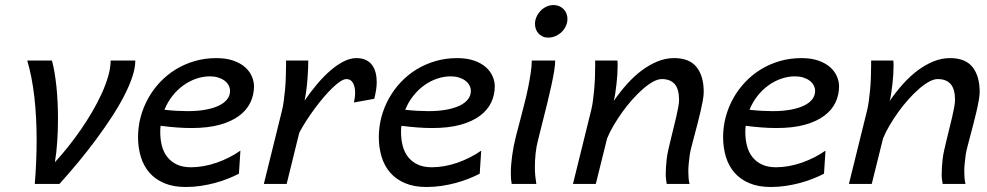

<svg xmlns="http://www.w3.org/2000/svg" viewBox="-20 -728 3908 760"><path d="M185.5 -488.3Q191.4 -467.8 195.8 -441.4Q200.2 -415 203.4 -385Q206.5 -355 208 -322.5Q209.5 -290 209.5 -256.8Q209.5 -210.9 206.5 -167Q203.6 -123 197.3 -85.9Q221.7 -112.3 247.8 -144.8Q273.9 -177.2 298.3 -212.4Q322.8 -247.6 344.5 -284.7Q366.2 -321.8 382.6 -357.7Q398.9 -393.6 408.4 -426.8Q418 -460 418 -488.3H515.6Q515.6 -459.5 503.7 -423.6Q491.7 -387.7 470.7 -347.2Q449.7 -306.6 420.9 -262.7Q392.1 -218.8 358.9 -174.1Q325.7 -129.4 289.1 -85.2Q252.4 -41 215.3 0H117.7Q125 -89.4 125 -172.9Q125 -264.2 116 -344Q106.9 -423.8 87.9 -488.3Z M811 -425.8Q783.7 -425.8 756.6 -416.5Q729.5 -407.2 705.6 -389.9Q681.6 -372.6 662.4 -348.1Q643.1 -323.7 630.9 -293.5Q657.2 -290.5 679.9 -289.3Q702.6 -288.1 722.7 -288.1Q764.2 -288.1 795.7 -294.2Q827.1 -300.3 848.1 -310.8Q869.1 -321.3 879.9 -335.9Q890.6 -350.6 890.6 -367.7Q890.6 -380.4 884.5 -391.1Q878.4 -401.9 867.9 -409.4Q857.4 -417 842.8 -421.4Q828.1 -425.8 811 -425.8ZM925.8 -40.5Q906.2 -30.3 882.3 -20.8Q858.4 -11.2 831.3 -3.9Q804.2 3.4 774.7 7.8Q745.1 12.2 714.8 12.2Q666.5 12.2 630.9 -2.7Q595.2 -17.6 572 -43.9Q548.8 -70.3 537.6 -106.7Q526.4 -143.1 526.4 -185.5Q526.4 -225.6 536.6 -264.4Q546.9 -303.2 566.2 -338.1Q585.4 -373 613 -402.3Q640.6 -431.6 675 -452.9Q709.5 -474.1 750.2 -486.1Q791 -498 836.4 -498Q875.5 -498 903.8 -488Q932.1 -478 950.2 -461.9Q968.3 -445.8 976.8 -425.8Q985.4 -405.8 985.4 -386.2Q985.4 -353 971.4 -323Q957.5 -293 927.5 -270.3Q897.5 -247.6 850.6 -234.4Q803.7 -221.2 737.3 -221.2Q684.6 -221.2 615.7 -230Q614.3 -217.3 614.3 -205.1Q614.3 -176.3 620.8 -150.9Q627.4 -125.5 642.1 -106.7Q656.7 -87.9 679.9 -76.9Q703.1 -65.9 736.3 -65.9Q760.7 -65.9 786.6 -70.6Q812.5 -75.2 837.6 -84Q862.8 -92.8 887 -105Q911.1 -117.2 931.6 -131.8Z M1024.4 0 1096.2 -290.5Q1100.1 -305.7 1103 -326.9Q1106 -348.1 1108.2 -371.8Q1110.4 -395.5 1111.3 -420.7Q1112.3 -445.8 1112.3 -469.2V-488.3H1200.2Q1200.2 -475.1 1199.5 -455.6Q1198.7 -436 1197 -414.1Q1195.3 -392.1 1192.4 -369.9Q1189.5 -347.7 1185.5 -329.6Q1209.5 -364.7 1235.6 -395.5Q1261.7 -426.3 1288.1 -449Q1314.5 -471.7 1340.6 -484.9Q1366.7 -498 1390.6 -498Q1412.6 -498 1428 -490.7Q1443.4 -483.4 1452.9 -470.5Q1462.4 -457.5 1466.8 -440.2Q1471.2 -422.9 1471.2 -402.8Q1471.2 -387.2 1468.5 -370.6Q1465.8 -354 1461.4 -336.9L1380.9 -322.3Q1385.7 -342.3 1385.7 -361.3Q1385.7 -383.8 1377.2 -399.4Q1368.7 -415 1351.6 -415Q1341.3 -415 1327.1 -405.8Q1313 -396.5 1296.1 -380.4Q1279.3 -364.3 1261.2 -343Q1243.2 -321.8 1225.8 -298.3Q1208.5 -274.9 1192.6 -250.2Q1176.8 -225.6 1164.6 -202.6L1114.7 0Z M1764.2 -425.8Q1736.8 -425.8 1709.7 -416.5Q1682.6 -407.2 1658.7 -389.9Q1634.8 -372.6 1615.5 -348.1Q1596.2 -323.7 1584 -293.5Q1610.4 -290.5 1633.1 -289.3Q1655.8 -288.1 1675.8 -288.1Q1717.3 -288.1 1748.8 -294.2Q1780.3 -300.3 1801.3 -310.8Q1822.3 -321.3 1833 -335.9Q1843.8 -350.6 1843.8 -367.7Q1843.8 -380.4 1837.6 -391.1Q1831.5 -401.9 1821 -409.4Q1810.5 -417 1795.9 -421.4Q1781.2 -425.8 1764.2 -425.8ZM1878.9 -40.5Q1859.4 -30.3 1835.4 -20.8Q1811.5 -11.2 1784.4 -3.9Q1757.3 3.4 1727.8 7.8Q1698.2 12.2 1668 12.2Q1619.6 12.2 1584 -2.7Q1548.3 -17.6 1525.1 -43.9Q1502 -70.3 1490.7 -106.7Q1479.5 -143.1 1479.5 -185.5Q1479.5 -225.6 1489.7 -264.4Q1500 -303.2 1519.3 -338.1Q1538.6 -373 1566.2 -402.3Q1593.8 -431.6 1628.2 -452.9Q1662.6 -474.1 1703.4 -486.1Q1744.1 -498 1789.6 -498Q1828.6 -498 1856.9 -488Q1885.3 -478 1903.3 -461.9Q1921.4 -445.8 1929.9 -425.8Q1938.5 -405.8 1938.5 -386.2Q1938.5 -353 1924.6 -323Q1910.6 -293 1880.6 -270.3Q1850.6 -247.6 1803.7 -234.4Q1756.8 -221.2 1690.4 -221.2Q1637.7 -221.2 1568.8 -230Q1567.4 -217.3 1567.4 -205.1Q1567.4 -176.3 1574 -150.9Q1580.6 -125.5 1595.2 -106.7Q1609.9 -87.9 1633.1 -76.9Q1656.2 -65.9 1689.5 -65.9Q1713.9 -65.9 1739.7 -70.6Q1765.6 -75.2 1790.8 -84Q1815.9 -92.8 1840.1 -105Q1864.3 -117.2 1884.8 -131.8Z M2177.7 -488.3Q2177.7 -472.2 2173.6 -446.8Q2169.4 -421.4 2162.8 -391.1Q2156.2 -360.8 2148.2 -327.4Q2140.1 -293.9 2131.8 -261.7L2109.9 -174.3Q2103 -148.4 2100.1 -120.6Q2097.2 -92.8 2097.2 -66.4Q2097.2 -47.9 2098.9 -30.8Q2100.6 -13.7 2103 0H2005.4Q2002 -16.6 2002 -42.5Q2002 -73.7 2007.3 -112.5Q2012.7 -151.4 2022.5 -189.5L2041.5 -262.2Q2048.8 -290 2056.6 -320.8Q2064.5 -351.6 2070.6 -381.8Q2076.7 -412.1 2080.8 -439.7Q2085 -467.3 2085 -488.3ZM2097.7 -633.3Q2097.7 -647.5 2103.5 -660.9Q2109.4 -674.3 2119.4 -684.8Q2129.4 -695.3 2142.8 -701.7Q2156.2 -708 2171.9 -708Q2183.6 -708 2193.6 -703.6Q2203.6 -699.2 2210.9 -691.9Q2218.3 -684.6 2222.2 -674.6Q2226.1 -664.6 2226.1 -653.3Q2226.1 -638.7 2220 -625.2Q2213.9 -611.8 2203.4 -601.6Q2192.9 -591.3 2179 -585.2Q2165 -579.1 2149.4 -579.1Q2137.7 -579.1 2128.2 -583.5Q2118.7 -587.9 2111.8 -595.2Q2105 -602.5 2101.3 -612.3Q2097.7 -622.1 2097.7 -633.3Z M2619.1 0Q2617.7 -7.8 2616.5 -17.3Q2615.2 -26.9 2615.2 -37.6Q2615.2 -51.8 2616.2 -67.1Q2617.2 -82.5 2619.1 -99.1Q2620.6 -113.3 2625 -133.1Q2629.4 -152.8 2634.8 -175Q2640.1 -197.3 2646 -220.7Q2651.9 -244.1 2656.7 -265.1Q2661.6 -286.1 2664.8 -303.7Q2668 -321.3 2668 -332Q2668 -375.5 2650.6 -395.3Q2633.3 -415 2599.6 -415Q2584 -415 2564.9 -404.5Q2545.9 -394 2525.4 -376.2Q2504.9 -358.4 2483.9 -335Q2462.9 -311.5 2444.1 -285.4Q2425.3 -259.3 2409.4 -232.4Q2393.6 -205.6 2383.3 -180.7L2338.4 0H2248L2319.8 -290.5Q2323.7 -305.7 2326.7 -326.9Q2329.6 -348.1 2331.8 -371.8Q2334 -395.5 2335 -420.7Q2335.9 -445.8 2335.9 -469.2V-488.3H2423.8Q2424.3 -483.9 2424.6 -478.5Q2424.8 -473.1 2424.8 -467.3Q2424.8 -451.7 2423.6 -432.9Q2422.4 -414.1 2420.2 -394.8Q2418 -375.5 2415.3 -357.9Q2412.6 -340.3 2409.2 -328.1Q2434.1 -364.3 2462.2 -395.5Q2490.2 -426.8 2520.8 -449.5Q2551.3 -472.2 2583.3 -485.1Q2615.2 -498 2648.4 -498Q2709 -498 2737.3 -462.4Q2765.6 -426.8 2765.6 -363.8Q2765.6 -350.6 2762 -330.1Q2758.3 -309.6 2752.7 -285.6Q2747.1 -261.7 2740.5 -236.3Q2733.9 -210.9 2727.8 -188Q2721.7 -165 2716.8 -146Q2711.9 -127 2710.4 -116.2Q2708 -97.7 2706.3 -81.3Q2704.6 -64.9 2704.6 -49.8Q2704.6 -36.1 2705.6 -23.7Q2706.5 -11.2 2709.5 0Z M3127 -425.8Q3099.6 -425.8 3072.5 -416.5Q3045.4 -407.2 3021.5 -389.9Q2997.6 -372.6 2978.3 -348.1Q2959 -323.7 2946.8 -293.5Q2973.1 -290.5 2995.8 -289.3Q3018.6 -288.1 3038.6 -288.1Q3080.1 -288.1 3111.6 -294.2Q3143.1 -300.3 3164.1 -310.8Q3185.1 -321.3 3195.8 -335.9Q3206.5 -350.6 3206.5 -367.7Q3206.5 -380.4 3200.4 -391.1Q3194.3 -401.9 3183.8 -409.4Q3173.3 -417 3158.7 -421.4Q3144 -425.8 3127 -425.8ZM3241.7 -40.5Q3222.2 -30.3 3198.2 -20.8Q3174.3 -11.2 3147.2 -3.9Q3120.1 3.4 3090.6 7.8Q3061 12.2 3030.8 12.2Q2982.4 12.2 2946.8 -2.7Q2911.1 -17.6 2887.9 -43.9Q2864.7 -70.3 2853.5 -106.7Q2842.3 -143.1 2842.3 -185.5Q2842.3 -225.6 2852.5 -264.4Q2862.8 -303.2 2882.1 -338.1Q2901.4 -373 2929 -402.3Q2956.5 -431.6 2991 -452.9Q3025.4 -474.1 3066.2 -486.1Q3106.9 -498 3152.3 -498Q3191.4 -498 3219.7 -488Q3248 -478 3266.1 -461.9Q3284.2 -445.8 3292.7 -425.8Q3301.3 -405.8 3301.3 -386.2Q3301.3 -353 3287.4 -323Q3273.4 -293 3243.4 -270.3Q3213.4 -247.6 3166.5 -234.4Q3119.6 -221.2 3053.2 -221.2Q3000.5 -221.2 2931.6 -230Q2930.2 -217.3 2930.2 -205.1Q2930.2 -176.3 2936.8 -150.9Q2943.4 -125.5 2958 -106.7Q2972.7 -87.9 2995.8 -76.9Q3019 -65.9 3052.2 -65.9Q3076.7 -65.9 3102.5 -70.6Q3128.4 -75.2 3153.6 -84Q3178.7 -92.8 3202.9 -105Q3227.1 -117.2 3247.6 -131.8Z M3711.4 0Q3710 -7.8 3708.7 -17.3Q3707.5 -26.9 3707.5 -37.6Q3707.5 -51.8 3708.5 -67.1Q3709.5 -82.5 3711.4 -99.1Q3712.9 -113.3 3717.3 -133.1Q3721.7 -152.8 3727.1 -175Q3732.4 -197.3 3738.3 -220.7Q3744.1 -244.1 3749 -265.1Q3753.9 -286.1 3757.1 -303.7Q3760.3 -321.3 3760.3 -332Q3760.3 -375.5 3742.9 -395.3Q3725.6 -415 3691.9 -415Q3676.3 -415 3657.2 -404.5Q3638.2 -394 3617.7 -376.2Q3597.2 -358.4 3576.2 -335Q3555.2 -311.5 3536.4 -285.4Q3517.6 -259.3 3501.7 -232.4Q3485.8 -205.6 3475.6 -180.7L3430.7 0H3340.3L3412.1 -290.5Q3416 -305.7 3418.9 -326.9Q3421.9 -348.1 3424.1 -371.8Q3426.3 -395.5 3427.2 -420.7Q3428.2 -445.8 3428.2 -469.2V-488.3H3516.1Q3516.6 -483.9 3516.8 -478.5Q3517.1 -473.1 3517.1 -467.3Q3517.1 -451.7 3515.9 -432.9Q3514.6 -414.1 3512.5 -394.8Q3510.3 -375.5 3507.6 -357.9Q3504.9 -340.3 3501.5 -328.1Q3526.4 -364.3 3554.4 -395.5Q3582.5 -426.8 3613 -449.5Q3643.6 -472.2 3675.5 -485.1Q3707.5 -498 3740.7 -498Q3801.3 -498 3829.6 -462.4Q3857.9 -426.8 3857.9 -363.8Q3857.9 -350.6 3854.2 -330.1Q3850.6 -309.6 3845 -285.6Q3839.4 -261.7 3832.8 -236.3Q3826.2 -210.9 3820.1 -188Q3814 -165 3809.1 -146Q3804.2 -127 3802.7 -116.2Q3800.3 -97.7 3798.6 -81.3Q3796.9 -64.9 3796.9 -49.8Q3796.9 -36.1 3797.9 -23.7Q3798.8 -11.2 3801.8 0Z"/></svg>

Font: Andika New Basic
Style: Italic
Weight: 400
Italic angle: -14°
Designer: Victor Gaultney, Annie Olsen, Julie Remington, Don Collingsworth, Eric Hays
Foundry: SIL International
Version: Version 5.500